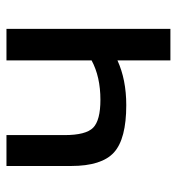

<svg xmlns="http://www.w3.org/2000/svg" viewBox="4 -564 560 609"><g transform="rotate(90 284.5 -260.0)"><path d="M172 -352Q233 -380 314 -380Q421 -380 464 -341Q507 -302 507 -205V0H409V-184Q409 -252 385.5 -275Q362 -298 297 -298Q224 -298 172 -270V0H72V-520H172Z"/></g></svg>

Font: M PLUS 1p Medium
Style: Regular
Weight: 500
Version: Version 1.062